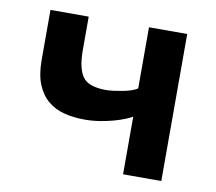

<svg xmlns="http://www.w3.org/2000/svg" viewBox="-62 -571 724 643"><g transform="rotate(10 300.0 -250.0)"><path d="M190 -500V-386Q190 -324 210 -296Q230 -268 289 -268Q300 -268 315.5 -270Q331 -272 346.5 -275Q362 -278 375 -282.5Q388 -287 395 -292V-500H525V0H395V-196Q387 -191 371 -184.5Q355 -178 333.5 -172Q312 -166 287 -162Q262 -158 236 -158Q199 -158 167 -166Q135 -174 111 -194Q87 -214 73.5 -247Q60 -280 60 -330V-500Z"/></g></svg>

Font: PT Mono
Style: Bold
Weight: 700
Monospace: yes
Designer: A.Korolkova, I.Chaeva
Foundry: ParaType Ltd
Version: Version 1.000 OFL